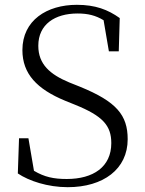

<svg xmlns="http://www.w3.org/2000/svg" viewBox="-20 -762 600 797"><path d="M261 15C409 15 510 -60 510 -184C510 -284 464 -340 312 -402L267 -420C188 -453 139 -495 139 -572C139 -661 208 -706 302 -706C345 -706 377 -698 410 -678L432 -549H473L477 -687C428 -722 376 -742 299 -742C175 -742 73 -678 73 -554C73 -455 134 -392 250 -344L292 -327C406 -281 442 -241 442 -168C442 -69 367 -19 257 -19C203 -19 165 -27 121 -53L98 -188H59L54 -42C100 -11 178 15 261 15Z"/></svg>

Font: Noto Serif CJK HK Light
Style: Regular
Weight: 300
Designer: Ryoko NISHIZUKA 西塚涼子 (kana & ideographs); Frank Grießhammer (Latin, Greek & Cyrillic); Wenlong ZHANG 张文龙 (bopomofo); San
Foundry: Adobe
Version: Version 2.001;hotconv 1.1.0;makeotfexe 2.6.0